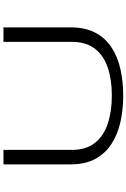

<svg xmlns="http://www.w3.org/2000/svg" viewBox="174 -914 751 1140"><g transform="rotate(-90 550.0 -344.5)"><path d="M552 11Q470 11 396.2 -5.2Q322.5 -21.5 265.8 -58Q209 -94.5 176.2 -154.2Q143.5 -214 143.5 -301.5V-700H229.5V-294Q229.5 -210 270.8 -157.5Q312 -105 384.8 -80.8Q457.5 -56.5 552 -56.5Q646.5 -56.5 718.5 -80.8Q790.5 -105 830.8 -157.5Q871 -210 871 -294V-700H957V-301.5Q957 -214 925.2 -154.2Q893.5 -94.5 837.5 -58Q781.5 -21.5 708 -5.2Q634.5 11 552 11Z"/></g></svg>

Font: Trispace Expanded Light
Style: Regular
Weight: 300
Width: 7
Designer: Tyler Finck
Foundry: Etcetera Type Company
Version: Version 1.210; ttfautohint (v1.8.3)